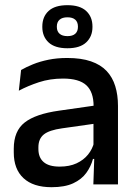

<svg xmlns="http://www.w3.org/2000/svg" viewBox="-20 -730 541 760"><path d="M349.5 0 353.5 -116 350 -131V-285L350.5 -309.5Q350.5 -366 321.8 -392.5Q293 -419 229.5 -419Q178 -419 134 -404.5Q90 -390 54.5 -371L63.5 -453Q83.5 -464.5 110.5 -475.5Q137.5 -486.5 171.5 -493.5Q205.5 -500.5 246 -500.5Q301.5 -500.5 340 -487.2Q378.5 -474 402 -449Q425.5 -424 436.2 -389Q447 -354 447 -311V0ZM184 11Q111.5 11 73 -24.8Q34.5 -60.5 34.5 -126.5V-141.5Q34.5 -211.5 77.8 -245.2Q121 -279 214 -292L361 -313L366.5 -242L225.5 -222Q175 -215 153.5 -197.8Q132 -180.5 132 -147V-140Q132 -106.5 152.8 -88.5Q173.5 -70.5 216 -70.5Q255 -70.5 283 -83.5Q311 -96.5 328.5 -118.2Q346 -140 352.5 -166.5L366 -101H348Q340 -71 321.5 -45.5Q303 -20 269.8 -4.5Q236.5 11 184 11ZM147.5 -623V-625Q147.5 -663.5 172.2 -686.5Q197 -709.5 247 -709.5Q296.5 -709.5 321.2 -686.5Q346 -663.5 346 -625V-623Q346 -585.5 321.2 -562.2Q296.5 -539 247 -539Q197 -539 172.2 -562.2Q147.5 -585.5 147.5 -623ZM205 -623.5Q205 -606 215.8 -596.5Q226.5 -587 247 -587Q267.5 -587 278 -596.5Q288.5 -606 288.5 -623.5V-625Q288.5 -642.5 278 -652Q267.5 -661.5 247 -661.5Q226.5 -661.5 215.8 -652Q205 -642.5 205 -625Z"/></svg>

Font: Anek Odia Medium Medium
Style: Regular
Weight: 500
Version: Version 1.003